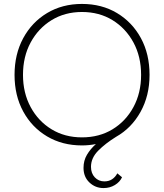

<svg xmlns="http://www.w3.org/2000/svg" viewBox="-20 -730 834 977"><path d="M397 10Q297 10 219.5 -36Q142 -82 98 -163Q54 -244 54 -349Q54 -454 98 -535.5Q142 -617 219.5 -663.5Q297 -710 397 -710Q498 -710 575.5 -663.5Q653 -617 697 -536Q741 -455 741 -349Q741 -243 695 -160.5Q649 -78 571 -34Q516 0 479.5 37Q443 74 443 119Q443 152 462.5 172.5Q482 193 511 193Q534 193 550.5 182Q567 171 577 152L601 172Q590 196 564.5 211.5Q539 227 507 227Q465 227 435 198.5Q405 170 405 124Q405 87 422.5 57.5Q440 28 468 3Q433 10 397 10ZM397 -31Q485 -31 552.5 -72Q620 -113 659 -185Q698 -257 698 -349Q698 -442 659 -514Q620 -586 552.5 -627.5Q485 -669 397 -669Q310 -669 242.5 -627.5Q175 -586 136 -514Q97 -442 97 -349Q97 -257 136 -185Q175 -113 242.5 -72Q310 -31 397 -31Z"/></svg>

Font: Readex Pro Light
Style: Regular
Weight: 300
Designer: Bonnie Shaver-Troup, Thomas Jockin
Foundry: Lexend
Version: Version 1.200; ttfautohint (v1.8.3)